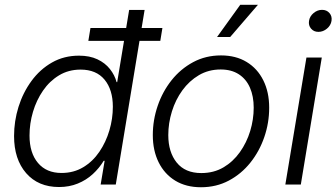

<svg xmlns="http://www.w3.org/2000/svg" viewBox="-20 -769 1402 800"><path d="M226.1 10.3Q139.2 10.3 88.9 -47.6Q38.6 -105.5 38.6 -202.1Q38.6 -264.2 57.1 -323.7Q75.7 -383.3 111.1 -431.6Q146.5 -480 196.5 -508.5Q246.6 -537.1 309.1 -537.1Q353.5 -537.1 385.7 -522Q418 -506.8 438 -481.4Q458 -456.1 465.8 -426.8H468.3L518.1 -727.5H582.5L462.4 0H399.4L416 -99.1H412.1Q393.6 -68.4 366.5 -43.5Q339.4 -18.6 304 -4.2Q268.6 10.3 226.1 10.3ZM236.3 -48.3Q287.1 -48.3 326.9 -72.3Q366.7 -96.2 394 -136.5Q421.4 -176.8 435.8 -225.6Q450.2 -274.4 450.2 -324.2Q450.2 -395.5 415.5 -437.3Q380.9 -479 315.9 -479Q265.6 -479 226.1 -455.1Q186.5 -431.2 159.2 -391.4Q131.8 -351.6 117.4 -303Q103 -254.4 103 -204.1Q103 -131.8 138.2 -90.1Q173.3 -48.3 236.3 -48.3ZM348.1 -598.6 356.9 -652.3H656.7L647.9 -598.6Z M817.4 11.2Q755.4 11.2 710.4 -16.1Q665.5 -43.5 641.1 -92.5Q616.7 -141.6 616.7 -206.1Q616.7 -268.6 637 -327.9Q657.2 -387.2 694.8 -434.6Q732.4 -481.9 784.7 -510Q836.9 -538.1 900.9 -538.1Q962.9 -538.1 1007.8 -510.7Q1052.7 -483.4 1077.1 -434.3Q1101.6 -385.3 1101.6 -320.3Q1101.6 -257.3 1081.3 -198Q1061 -138.7 1023.4 -91.6Q985.8 -44.4 933.6 -16.6Q881.3 11.2 817.4 11.2ZM818.8 -47.9Q870.6 -47.9 910.9 -71.5Q951.2 -95.2 979.5 -135Q1007.8 -174.8 1022.5 -223.1Q1037.1 -271.5 1037.1 -320.3Q1037.1 -367.7 1021.5 -403.6Q1005.9 -439.5 975.1 -459.5Q944.3 -479.5 899.4 -479.5Q849.1 -479.5 808.8 -455.8Q768.6 -432.1 740 -392.8Q711.4 -353.5 696.3 -304.7Q681.2 -255.9 681.2 -206.1Q681.2 -135.3 716.3 -91.6Q751.5 -47.9 818.8 -47.9ZM884.3 -614.7 981 -749H1054.7L939 -614.7Z M1168.9 0 1256.8 -529.3H1320.8L1233.4 0ZM1306.6 -636.2Q1287.6 -636.2 1276.1 -649.7Q1264.6 -663.1 1267.6 -682.1Q1270.5 -701.2 1286.6 -714.6Q1302.7 -728 1321.8 -728Q1341.3 -728 1352.8 -714.6Q1364.3 -701.2 1361.3 -682.1Q1358.4 -663.1 1342.3 -649.7Q1326.2 -636.2 1306.6 -636.2Z"/></svg>

Font: Inter 24pt Light
Style: Italic
Weight: 300
Italic angle: -9.3988°
Designer: Rasmus Andersson
Foundry: rsms
Version: Version 4.001;git-66647c0bb